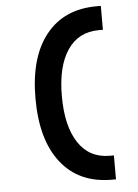

<svg xmlns="http://www.w3.org/2000/svg" viewBox="-59 -837 705 980"><g transform="rotate(-5 293.0 -346.5)"><path d="M473.6 97.7Q306.4 97.7 214 -19.3Q121.6 -136.2 121.6 -349.6Q121.6 -560.1 214 -675.5Q306.4 -791 473.6 -791H495.1V-668.5H473.6Q369.6 -668.5 313.2 -585Q256.8 -501.5 256.8 -349.7Q256.8 -195.2 313.2 -110.1Q369.6 -24.9 473.6 -24.9H495.1V97.7Z"/></g></svg>

Font: Cascadia Mono
Style: Regular
Weight: 400
Monospace: yes
Designer: Aaron Bell
Foundry: Saja Typeworks
Version: Version 2404.023